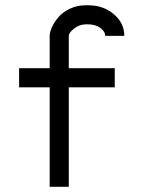

<svg xmlns="http://www.w3.org/2000/svg" viewBox="-20 -716 565 736"><path d="M383.3 -578.6Q383.3 -595.2 364.5 -608.9Q345.7 -622.6 318.4 -622.6H308.6Q284.7 -622.6 264.2 -606.7Q243.7 -590.8 243.7 -578.1V-454.6H419.9V-381.3H243.7V0H170.4V-381.3H53.2V-454.6H170.4V-578.1Q170.4 -592.8 179.2 -612.1Q188 -631.3 204.1 -650.4Q220.2 -669.4 248 -682.6Q275.9 -695.8 308.6 -695.8H318.4Q375.5 -695.8 416 -661.9Q456.5 -627.9 456.5 -578.6Z"/></svg>

Font: Anka/Coder Condensed
Style: Regular
Weight: 400
Width: 4
Monospace: yes
Version: Version 1.100